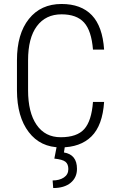

<svg xmlns="http://www.w3.org/2000/svg" viewBox="-20 -741 605 978"><path d="M510.3 -221.7Q502.4 -102.1 445.8 -46.1Q389.2 9.8 289.1 9.8Q186 9.8 126.5 -68.1Q66.9 -146 66.4 -279.8V-434.1Q66.4 -568.4 127.2 -644.5Q188 -720.7 293.5 -720.7Q393.1 -720.7 447.8 -663.6Q502.4 -606.4 510.3 -488.3H453.6Q445.8 -585 408 -626.5Q370.1 -668 293.5 -668Q212.9 -668 168 -607.9Q123 -547.9 123 -433.6V-281.2Q123 -168 166.5 -105Q210 -42 289.1 -42Q372.1 -42 409.2 -83.5Q446.3 -125 453.6 -221.7ZM310.5 4.4 305.7 35.6Q372.1 46.4 372.1 119.1Q372.1 163.6 339.8 190.2Q307.6 216.8 251 216.8L248 178.2Q282.7 178.2 305.4 163.1Q328.1 147.9 328.1 120.1Q328.1 95.2 313.7 83.3Q299.3 71.3 256.8 66.9L269 4.4Z"/></svg>

Font: TypoPRO Roboto
Style: Regular
Weight: 300
Designer: Google
Version: Version 2.136; 2016